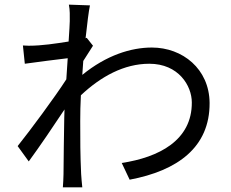

<svg xmlns="http://www.w3.org/2000/svg" viewBox="-20 -776 996 828"><path d="M354 -612.9 349.1 -611.2C356.2 -677.2 362.9 -729.8 367.9 -752.8L277 -756C282 -731.9 280.9 -707 280.9 -685C280.9 -675.1 278.8 -641 275.9 -596.9C219.8 -588.1 161.2 -578.8 104 -578.8C95.9 -578.8 87.7 -579.9 78.8 -579.9L87 -501.1C146 -509.2 228 -519.9 272 -524.9C269.9 -495 268.1 -464.8 266 -433.9C218 -359 109 -212 56.1 -146L104 -79.9C150.2 -142.8 212 -234 258.2 -304C258.2 -290.1 257.1 -277 257.1 -268.1C255 -163 255 -115.8 253.9 -24.9C253.9 -9.9 252.1 18.1 251.1 32H334.9C332.7 13.8 331 -9.9 329.9 -25.9C326 -110.8 326 -168 326 -253.9C326 -288 326.7 -326 328.8 -365.1C414.8 -446 514.9 -501.1 623.9 -501.1C750 -501.1 807.2 -406.2 807.2 -334.2C808.2 -170.1 664.1 -97.3 505 -73.2L539.1 -1.1C746.1 -40.1 884.9 -141 883.9 -332C882.8 -479 767 -571 634.9 -571C545.1 -571 438.9 -538 334.9 -453.1C337 -473 337 -494 339.1 -513.1C354 -536.2 370 -561.8 381 -578.8Z"/></svg>

Font: Karasuma Gothic
Style: Regular
Weight: 400
Designer: Rasmus Andersson, Ryoko Nishizuka
Foundry: Genbu
Version: Version 1.00